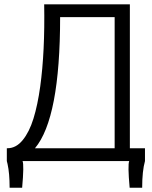

<svg xmlns="http://www.w3.org/2000/svg" viewBox="-20 -760 716 906"><path d="M86.4 0Q94.2 17.6 84.5 126H25.4Q25.4 57.6 15.6 13.7L12.2 0V-60.5H15.1Q55.7 -60.5 86.9 -98.6Q118.2 -136.7 137.9 -200.4Q157.7 -264.2 169.9 -352.5Q192.4 -516.1 188.5 -739.7H592.8V-60.5H664.1V0Q650.9 46.9 650.9 126H591.8Q582 17.6 589.8 0ZM145 -60.5H521V-679.2H263.7Q263.7 -201.7 145 -60.5Z"/></svg>

Font: News Cycle
Style: Regular
Weight: 500
Version: Version 0.5.2